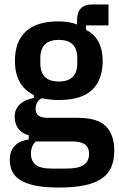

<svg xmlns="http://www.w3.org/2000/svg" viewBox="-20 -630 533 862"><path d="M493 46Q493 87 480.5 118Q468 149 439 170Q410 191 362 201.5Q314 212 244 212Q182 212 140 203.5Q98 195 72 179Q46 163 35 140Q24 117 24 88Q24 48 46 25Q68 2 109 -4V-23Q77 -31 61.5 -53Q46 -75 46 -107Q46 -139 68 -160.5Q90 -182 132 -190V-203Q47 -245 47 -357Q47 -442 95 -488Q143 -534 244 -534Q289 -534 326 -520V-539Q326 -610 394 -610H467V-516H366V-496Q403 -478 422 -442.5Q441 -407 441 -357Q441 -272 393.5 -226.5Q346 -181 244 -181Q203 -181 168 -189Q154 -183 147 -170Q140 -157 140 -141Q140 -121 153 -111Q166 -101 196 -101H329Q418 -101 455.5 -63Q493 -25 493 46ZM380 60Q380 33 362 19Q344 5 302 5H141Q119 24 119 61Q119 93 140.5 110Q162 127 216 127H275Q332 127 356 110.5Q380 94 380 60ZM244 -264Q327 -264 327 -346V-369Q327 -451 244 -451Q161 -451 161 -369V-346Q161 -264 244 -264Z"/></svg>

Font: IBM Plex Sans Cond SmBld
Style: Regular
Weight: 600
Width: 3
Designer: Mike Abbink, Paul van der Laan, Pieter van Rosmalen
Foundry: Bold Monday
Version: Version 1.3